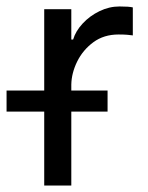

<svg xmlns="http://www.w3.org/2000/svg" viewBox="-43 -574 459 594"><path d="M367.9 -551.1V-464.5Q361.5 -465.6 350.7 -466.4Q339.8 -467.3 323.9 -467.3Q278.4 -467.3 245.9 -443.4Q213.4 -419.4 195.8 -383.7Q178.3 -348 177.6 -312.5V0H93.8V-545.5H177.6V-451.7H183.2Q191.1 -478 212.9 -501.4Q234.7 -524.9 264.7 -539.4Q294.7 -554 326.7 -554Q356.5 -554 367.9 -551.1ZM289.8 -294V-228.7H-22.7V-294Z"/></svg>

Font: Inter UI
Style: Regular
Weight: 400
Designer: Rasmus Andersson
Foundry: rsms
Version: Version 2.2